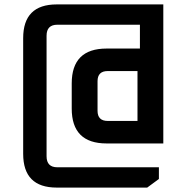

<svg xmlns="http://www.w3.org/2000/svg" viewBox="-20 -710 845 870"><path d="M85 -13V-537Q85 -690 237 -690H720V-60H463Q305 -60 305 -218V-332Q305 -490 463 -490H614V-598H240Q191 -598 191 -548V-2Q191 48 240 48H700V101L647 140H237Q85 140 85 -13ZM422 -208Q422 -162 468 -162H603V-388H468Q422 -388 422 -342Z"/></svg>

Font: Oxanium ExtraLight SemiBold
Style: Regular
Weight: 600
Version: Version 2.000